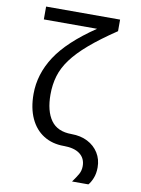

<svg xmlns="http://www.w3.org/2000/svg" viewBox="-97 -765 754 1030"><g transform="rotate(10 280.0 -250.0)"><path d="M369 200Q388 174 399.5 154Q411 134 411 109Q411 67 380.5 43.5Q350 20 292 20Q229 20 182 -9.5Q135 -39 109.5 -94.5Q84 -150 84 -227Q84 -335 147.5 -432.5Q211 -530 359 -630H69V-700H472V-637Q384 -578 326.5 -528.5Q269 -479 235.5 -433.5Q202 -388 188 -341Q174 -294 174 -240Q174 -150 209.5 -100Q245 -50 322 -50Q372 -50 410 -30.5Q448 -11 469.5 23.5Q491 58 491 102Q491 136 480.5 161.5Q470 187 458 200Z"/></g></svg>

Font: Moderustic
Style: Regular
Weight: 400
Designer: Tural Alisoy
Foundry: TAFT Foundry
Version: Version 2.120